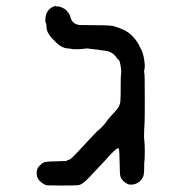

<svg xmlns="http://www.w3.org/2000/svg" viewBox="-20 -582 587 622"><path d="M156 -562Q160 -563 160 -562Q160 -561 165 -561Q170 -561 170.5 -561Q171 -561 177 -559Q191 -554 197 -546Q203 -538 203.5 -538Q204 -538 205 -536Q206 -532 209 -524Q215 -504 237 -501Q241 -501 278.5 -500.5Q316 -500 318.5 -500Q321 -500 337 -499Q353 -498 381 -485Q410 -472 431 -435V-433Q447 -410 449 -369Q449 -362 448 -358Q446 -348 447.5 -346Q449 -344 449 -267Q449 -190 448.5 -188Q448 -186 447 -160Q446 -134 447.5 -126.5Q449 -119 449 -91.5Q449 -64 448 -61.5Q447 -59 447 -37Q447 -15 443 -8Q435 7 423 12Q411 17 403 16H399Q378 9 370 -10Q368 -17 367.5 -58Q367 -99 364.5 -101Q362 -103 356 -98.5Q350 -94 340.5 -84Q331 -74 326.5 -69Q322 -64 319 -60.5Q316 -57 300 -40.5Q284 -24 278.5 -17.5Q273 -11 258.5 3Q244 17 232.5 18Q221 19 181 19Q141 19 134 18.5Q127 18 117 11Q97 -2 99 -24Q99 -36 107.5 -44.5Q116 -53 116.5 -53Q117 -53 122 -55.5Q127 -58 128 -57.5Q129 -57 132.5 -58Q136 -59 166.5 -59.5Q197 -60 197 -61.5Q197 -63 202 -64Q207 -65 214.5 -72Q222 -79 259.5 -119.5Q297 -160 299.5 -161Q302 -162 306 -166.5Q310 -171 311 -171.5Q312 -172 313 -173.5Q314 -175 319.5 -181Q325 -187 326.5 -190.5Q328 -194 345 -212Q362 -230 366 -239Q370 -248 370 -256Q370 -264 370.5 -265.5Q371 -267 371 -302.5Q371 -338 372 -340Q374 -350 370.5 -370Q367 -390 362 -390Q362 -390 360 -392Q345 -416 318 -418Q306 -419 305.5 -419.5Q305 -420 300.5 -420.5Q296 -421 293 -421.5Q290 -422 287.5 -422Q285 -422 279 -423Q262 -426 255.5 -424.5Q249 -423 233 -422.5Q217 -422 212 -423.5Q207 -425 199 -425Q179 -427 162 -444Q131 -473 131 -492Q130 -510 127 -510Q127 -510 127 -520Q128 -551 156 -562Z"/></svg>

Font: TT2020 Style E
Style: Regular
Weight: 400
Version: Version 00.2